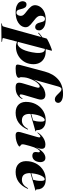

<svg xmlns="http://www.w3.org/2000/svg" viewBox="977 -1758 1010 3017"><g transform="rotate(90 1482.5 -250.0)"><path d="M173.5 -2.5Q194 -2.5 208.5 -21Q223 -39.5 223.5 -67Q224.5 -94.5 207.5 -115.2Q190.5 -136 154.5 -162Q104.5 -199 78.8 -231.8Q53 -264.5 56.5 -306.5Q60.5 -347 87 -382.8Q113.5 -418.5 161.8 -440.8Q210 -463 278.5 -463Q365 -463 407.8 -432Q450.5 -401 452 -363Q453 -333.5 438.5 -315.5Q424 -297.5 401 -297.5Q372 -297.5 353 -318.2Q334 -339 322.5 -393Q315.5 -426 303 -438.5Q290.5 -451 270.5 -451Q249.5 -451 236.2 -433.5Q223 -416 222.5 -386Q222 -365.5 230.2 -347.2Q238.5 -329 260 -308.5Q281.5 -288 320.5 -259Q368 -224 387.8 -194.8Q407.5 -165.5 400.5 -126.5Q389.5 -68 327.2 -29Q265 10 168.5 10Q106 10 67.2 -5.8Q28.5 -21.5 11 -46.5Q-6.5 -71.5 -6.5 -99Q-6.5 -125 6.2 -143Q19 -161 43.5 -161Q75 -161 92 -138.8Q109 -116.5 120 -65Q127 -30.5 138.8 -16.5Q150.5 -2.5 173.5 -2.5Z M500 -347Q495.5 -342.5 491 -346.5Q487 -350.5 493 -356.5Q509 -371 525.8 -384.8Q542.5 -398.5 561 -410L579 -474Q581 -480.5 599 -491Q617 -501.5 643 -513.5Q669 -525.5 695.5 -536.5Q722 -547.5 741.5 -554.2Q761 -561 765.5 -561Q773 -561 770.5 -551.5L747 -462.5Q762 -463 777.5 -463Q849 -463 897.2 -434Q945.5 -405 967.2 -354.2Q989 -303.5 981.5 -237Q973.5 -164.5 934.8 -110Q896 -55.5 837.2 -25.2Q778.5 5 710.5 5Q661 5 629.5 -14L581 170Q575 192.5 572.5 203.8Q570 215 588.5 217.5L625 222.5Q634 224 634 227.5Q634 232 626 232L346 235.5Q340 235.5 340 232Q340 228.5 346.5 227Q367 223.5 376 219.5Q385 215.5 388.8 207.5Q392.5 199.5 396.5 184L556.5 -392.5Q527 -373 500 -347ZM748.5 -449.5Q746 -449.5 743.5 -449.5L632.5 -26.5Q644.5 -20.5 658.5 -20.5Q697 -20.5 735 -74Q773 -127.5 796 -247.5Q810 -320.5 806.5 -365Q803 -409.5 787.2 -429.5Q771.5 -449.5 748.5 -449.5Z M1205.5 -195Q1193.5 -161.5 1190.2 -126Q1187 -90.5 1187 -76Q1187 -64 1192 -56.8Q1197 -49.5 1197 -39Q1197 -16.5 1158.2 -3.2Q1119.5 10 1046 10Q1001.5 10 993 -4.8Q984.5 -19.5 994.5 -57L1099 -448Q1135 -583 1222.8 -659Q1310.5 -735 1448 -735Q1517.5 -735 1554.2 -713Q1591 -691 1591 -658Q1591 -636.5 1576 -621.2Q1561 -606 1535.5 -606Q1510.5 -606 1489.5 -621.8Q1468.5 -637.5 1449.5 -658.5Q1430.5 -679.5 1412.2 -695.2Q1394 -711 1374.5 -711Q1362.5 -711 1352 -698.8Q1341.5 -686.5 1333 -656.5L1226.5 -275.5Q1262.5 -345.5 1305 -385.2Q1347.5 -425 1388.8 -441.5Q1430 -458 1463 -458Q1513 -458 1530.8 -426.8Q1548.5 -395.5 1531.5 -339L1467 -121Q1455 -80.5 1458.2 -66.8Q1461.5 -53 1472 -53Q1482 -53 1492.5 -61.5Q1503 -70 1518.5 -91Q1523 -97 1524.2 -98.5Q1525.5 -100 1527.5 -100Q1533.5 -100 1526.5 -85Q1508.5 -45.5 1464.5 -17.8Q1420.5 10 1348.5 10Q1290.5 10 1279 -17.8Q1267.5 -45.5 1284.5 -103L1343 -298.5Q1355.5 -340 1352.2 -354.2Q1349 -368.5 1331.5 -368.5Q1310.5 -368.5 1274.5 -328Q1238.5 -287.5 1205.5 -195Z M2008.5 -175Q1968 -85 1902.2 -37.5Q1836.5 10 1745.5 10Q1658 10 1611.8 -43Q1565.5 -96 1578 -197Q1587 -271.5 1625.5 -331.8Q1664 -392 1725.2 -427.5Q1786.5 -463 1863.5 -463Q1919 -463 1954 -443.8Q1989 -424.5 2005 -393.5Q2021 -362.5 2019 -327Q2018.5 -320.5 2021.2 -316Q2024 -311.5 2033.5 -309.5Q2039.5 -308.5 2039.5 -305Q2039.5 -302 2033.5 -300Q2023.5 -297.5 1994.5 -289.5Q1965.5 -281.5 1925.8 -270.2Q1886 -259 1843.5 -246.8Q1801 -234.5 1764.5 -224Q1761 -159 1786.2 -123.8Q1811.5 -88.5 1869 -88.5Q1947 -88.5 1998.5 -180.5Q2003 -187 2007 -185.5Q2012.5 -184 2008.5 -175ZM1767 -251.5Q1766 -243.5 1765.5 -236Q1792 -243.5 1819 -251.2Q1846 -259 1867.5 -265Q1875 -286.5 1880.2 -317Q1885.5 -347.5 1886 -385Q1887 -447 1860 -447Q1832.5 -447 1805.8 -395.8Q1779 -344.5 1767 -251.5Z M2057 -331Q2053.5 -331 2058 -339Q2088.5 -391 2140.2 -424.5Q2192 -458 2246.5 -458Q2282 -458 2297.5 -443.2Q2313 -428.5 2313 -405Q2313 -381.5 2306.5 -358.5Q2300 -335.5 2291.5 -311Q2326 -383 2368.2 -420.5Q2410.5 -458 2456 -458Q2494 -458 2510.5 -427.5Q2527 -397 2520 -354Q2511.5 -304 2485 -278.2Q2458.5 -252.5 2421.5 -252.5Q2395 -252.5 2378.8 -265.2Q2362.5 -278 2362.5 -305Q2362.5 -317.5 2365.2 -329.5Q2368 -341.5 2368 -351.5Q2368 -370.5 2354.5 -370.5Q2337.5 -370.5 2313 -329.8Q2288.5 -289 2267.5 -212Q2256.5 -172.5 2249.2 -143.5Q2242 -114.5 2242 -99Q2242 -83.5 2250.8 -75.2Q2259.5 -67 2268.2 -62.2Q2277 -57.5 2277 -51.5Q2277 -42.5 2252.8 -27.8Q2228.5 -13 2188.5 -1.5Q2148.5 10 2102 10Q2061 10 2051.5 -11.5Q2042 -33 2052 -68L2126 -324Q2134.5 -353.5 2133.2 -366.2Q2132 -379 2122 -379Q2112.5 -379 2100.2 -370.5Q2088 -362 2066 -337Q2060.5 -331 2057 -331Z M2939.5 -175Q2899 -85 2833.2 -37.5Q2767.5 10 2676.5 10Q2589 10 2542.8 -43Q2496.5 -96 2509 -197Q2518 -271.5 2556.5 -331.8Q2595 -392 2656.2 -427.5Q2717.5 -463 2794.5 -463Q2850 -463 2885 -443.8Q2920 -424.5 2936 -393.5Q2952 -362.5 2950 -327Q2949.5 -320.5 2952.2 -316Q2955 -311.5 2964.5 -309.5Q2970.5 -308.5 2970.5 -305Q2970.5 -302 2964.5 -300Q2954.5 -297.5 2925.5 -289.5Q2896.5 -281.5 2856.8 -270.2Q2817 -259 2774.5 -246.8Q2732 -234.5 2695.5 -224Q2692 -159 2717.2 -123.8Q2742.5 -88.5 2800 -88.5Q2878 -88.5 2929.5 -180.5Q2934 -187 2938 -185.5Q2943.5 -184 2939.5 -175ZM2698 -251.5Q2697 -243.5 2696.5 -236Q2723 -243.5 2750 -251.2Q2777 -259 2798.5 -265Q2806 -286.5 2811.2 -317Q2816.5 -347.5 2817 -385Q2818 -447 2791 -447Q2763.5 -447 2736.8 -395.8Q2710 -344.5 2698 -251.5Z"/></g></svg>

Font: Fraunces 144pt Black
Style: Italic
Weight: 900
Italic angle: -16°
Version: Version 1.000;[0bf87f6ff]